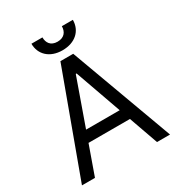

<svg xmlns="http://www.w3.org/2000/svg" viewBox="-209 -1044 1095 1180"><g transform="rotate(-30 338.0 -454.5)"><path d="M117.9 0 191.1 -206H485.1L558.2 0H650.6L383.5 -727.3H292.6L25.6 0ZM218.8 -284.1 335.2 -612.2H340.9L457.4 -284.1ZM407.7 -909.1C407.7 -872.2 387.8 -839.5 338.1 -839.5C288.4 -839.5 269.9 -872.2 269.9 -909.1H191.8C191.8 -832.4 248.6 -778.4 338.1 -778.4C429 -778.4 485.8 -832.4 485.8 -909.1Z"/></g></svg>

Font: Karasuma Gothic
Style: Regular
Weight: 400
Designer: Rasmus Andersson, Ryoko Nishizuka
Foundry: Genbu
Version: Version 1.00